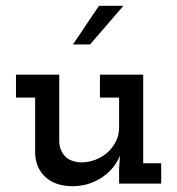

<svg xmlns="http://www.w3.org/2000/svg" viewBox="-20 -632 610 661"><path d="M393 -96Q373 -48 328.5 -19.5Q284 9 230 9Q171 9 137 -22Q103 -53 101 -103V-296H35V-375H184V-141Q186 -114 203.5 -94.5Q221 -75 259 -73Q285 -73 308.5 -82Q332 -91 350 -107Q368 -123 379 -145Q390 -167 390 -193V-296H324V-375H473V-70H535V0H390V-51ZM290 -479H231Q254 -512 276 -545.5Q298 -579 321 -612H405Q376 -579 347.5 -545.5Q319 -512 290 -479Z"/></svg>

Font: Josefin Slab
Style: Bold
Weight: 700
Designer: Santiago Orozco
Foundry: Typemade
Version: Version 2.000